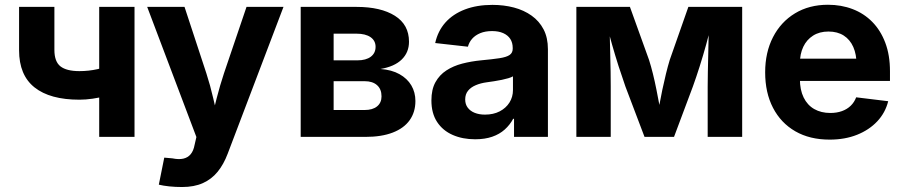

<svg xmlns="http://www.w3.org/2000/svg" viewBox="-20 -564 3721 791"><path d="M307.1 -153.3Q186 -153.3 122.3 -203.9Q58.6 -254.4 58.6 -356.9V-535.6H204.1V-358.4Q204.1 -310.1 229.2 -290.5Q254.4 -271 307.1 -271Q345.2 -271 381.8 -279.1Q418.5 -287.1 460.4 -301.3V-183.6Q442.4 -176.3 416.5 -168.9Q390.6 -161.6 362.1 -157.5Q333.5 -153.3 307.1 -153.3ZM388.7 0V-535.6H534.2V0Z M634.3 196.8 656.7 85.4 690.4 88.4Q716.3 93.8 735.1 89.6Q753.9 85.4 765.6 71.3Q777.3 57.1 781.7 32.7L789.1 0.5L586.4 -535.6H740.2L830.1 -262.2Q846.7 -210.9 858.2 -160.2Q869.6 -109.4 882.8 -55.2H846.7Q859.9 -109.4 873 -160.6Q886.2 -211.9 902.8 -262.2L995.6 -535.6H1147.9L918 69.3Q901.4 113.3 876.5 143.8Q851.6 174.3 815.7 190.4Q779.8 206.5 730 206.5Q702.6 206.5 677.5 203.9Q652.3 201.2 634.3 196.8Z M1218.8 0V-535.6H1448.7Q1548.8 -535.6 1606.9 -499Q1665 -462.4 1665 -392.1Q1665 -348.1 1635 -318.8Q1605 -289.6 1547.4 -279.8Q1593.8 -276.4 1625.7 -258.5Q1657.7 -240.7 1674.6 -212.2Q1691.4 -183.6 1691.4 -147.9Q1691.4 -102.1 1667.7 -68.8Q1644 -35.6 1597.9 -17.8Q1551.8 0 1484.9 0ZM1354.5 -110.8H1482.4Q1515.1 -110.8 1533.4 -125.7Q1551.8 -140.6 1551.8 -167Q1551.8 -196.8 1533.4 -213.1Q1515.1 -229.5 1482.4 -229.5H1354.5ZM1354.5 -315.4H1452.6Q1487.8 -315.4 1507.6 -330.3Q1527.3 -345.2 1527.3 -371.1Q1527.3 -396.5 1506.6 -410.9Q1485.8 -425.3 1448.7 -425.3H1354.5Z M1937.5 9.8Q1885.7 9.8 1845 -8.1Q1804.2 -25.9 1780.8 -61.5Q1757.3 -97.2 1757.3 -150.4Q1757.3 -195.3 1773.9 -225.3Q1790.5 -255.4 1819.1 -273.9Q1847.7 -292.5 1884.5 -302Q1921.4 -311.5 1961.4 -315.4Q2008.8 -319.8 2037.6 -324.2Q2066.4 -328.6 2079.3 -337.4Q2092.3 -346.2 2092.3 -363.3V-366.2Q2092.3 -388.2 2082.3 -403.6Q2072.3 -418.9 2053.2 -427.5Q2034.2 -436 2007.3 -436Q1979.5 -436 1958.7 -427.5Q1938 -418.9 1925.3 -404.5Q1912.6 -390.1 1907.7 -371.6L1772.9 -386.7Q1783.7 -436 1814.9 -471.2Q1846.2 -506.3 1895.5 -525.1Q1944.8 -543.9 2008.8 -543.9Q2055.7 -543.9 2097.2 -533Q2138.7 -522 2170.2 -499.5Q2201.7 -477.1 2219.5 -442.9Q2237.3 -408.7 2237.3 -361.3V0H2097.7V-74.7H2094.2Q2080.6 -49.3 2059.3 -30.3Q2038.1 -11.2 2007.8 -0.7Q1977.5 9.8 1937.5 9.8ZM1978 -91.8Q2012.7 -91.8 2038.6 -105.2Q2064.5 -118.7 2078.9 -141.6Q2093.3 -164.6 2093.3 -192.9V-249.5Q2086.9 -245.6 2074.7 -241.9Q2062.5 -238.3 2047.4 -235.1Q2032.2 -231.9 2016.4 -229.5Q2000.5 -227.1 1986.3 -225.1Q1960.4 -221.7 1940.2 -213.1Q1919.9 -204.6 1908.2 -190.2Q1896.5 -175.8 1896.5 -154.3Q1896.5 -134.3 1907 -120.4Q1917.5 -106.4 1935.8 -99.1Q1954.1 -91.8 1978 -91.8Z M2354.5 0V-535.6H2575.2L2653.8 -317.4Q2662.1 -291.5 2669.9 -260Q2677.7 -228.5 2684.3 -195.1Q2690.9 -161.6 2696.8 -130.1Q2702.6 -98.6 2707 -72.8H2685.5Q2690.4 -98.1 2696 -129.4Q2701.7 -160.6 2708.7 -194.3Q2715.8 -228 2723.6 -259.8Q2731.4 -291.5 2739.3 -317.4L2815.9 -535.6H3037.6V0H2895.5V-207.5Q2895.5 -234.9 2896.2 -267.8Q2897 -300.8 2897.7 -336.2Q2898.4 -371.6 2899.2 -407Q2899.9 -442.4 2900.4 -474.6H2913.1Q2902.3 -427.7 2889.4 -381.1Q2876.5 -334.5 2862.5 -290.5Q2848.6 -246.6 2834.5 -207.5L2756.8 0H2635.3L2556.6 -207.5Q2542.5 -247.6 2528.3 -291.7Q2514.2 -335.9 2501 -382.3Q2487.8 -428.7 2477.1 -474.6H2491.2Q2491.7 -443.4 2492.4 -408.4Q2493.2 -373.5 2494.1 -337.6Q2495.1 -301.8 2495.6 -268.6Q2496.1 -235.4 2496.1 -207.5V0Z M3397.9 11.2Q3315.9 11.2 3256.3 -23.2Q3196.8 -57.6 3164.6 -119.9Q3132.3 -182.1 3132.3 -266.1Q3132.3 -348.1 3164.6 -410.9Q3196.8 -473.6 3255.1 -509Q3313.5 -544.4 3391.1 -544.4Q3445.8 -544.4 3492.4 -526.6Q3539.1 -508.8 3573.5 -473.9Q3607.9 -439 3627.2 -387.9Q3646.5 -336.9 3646.5 -270.5V-230.5H3189.5V-322.3H3575.7L3508.8 -298.8Q3508.8 -339.8 3495.4 -370.4Q3481.9 -400.9 3456.1 -417.5Q3430.2 -434.1 3393.1 -434.1Q3356 -434.1 3329.6 -417.2Q3303.2 -400.4 3289.3 -371.1Q3275.4 -341.8 3275.4 -303.2V-238.8Q3275.4 -193.8 3290.8 -162.4Q3306.2 -130.9 3334.5 -114.7Q3362.8 -98.6 3400.9 -98.6Q3427.2 -98.6 3448.5 -106.2Q3469.7 -113.8 3484.6 -128.2Q3499.5 -142.6 3507.3 -163.1L3639.2 -147Q3627.4 -99.6 3594.2 -64.2Q3561 -28.8 3511 -8.8Q3460.9 11.2 3397.9 11.2Z"/></svg>

Font: Inter 20pt
Style: Bold
Weight: 700
Version: Version 4.001;git-66647c0bb